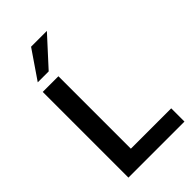

<svg xmlns="http://www.w3.org/2000/svg" viewBox="-278 -1028 1117 1117"><g transform="rotate(-45 280.0 -469.5)"><path d="M78 0V-705H207V-109H539V0ZM97 -765 216 -939H346L187 -765Z"/></g></svg>

Font: Mulish ExtraLight
Style: Bold
Weight: 700
Version: Version 3.603